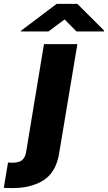

<svg xmlns="http://www.w3.org/2000/svg" viewBox="-128 -775 562 998"><path d="M100.5 -545.5H274.1L179.7 20.6Q163.7 121.8 95.5 163.7Q27.3 205.6 -76.3 202.4Q-83.1 202.4 -90.6 202.2Q-98 202.1 -108.3 201L-86.3 69.6Q-80.3 70.3 -75.1 70.5Q-70 70.7 -65 70.7Q-29.1 70.7 -13.3 57.4Q2.5 44 7.5 17ZM123.8 -611.5 207.7 -674 269.4 -611.5H412.5L413.6 -615.8L273.9 -755H166.7L-18.2 -615.8L-19.3 -611.5Z"/></svg>

Font: Inter UI Extra Bold
Style: Italic
Weight: 800
Italic angle: 9.39999°
Designer: Rasmus Andersson
Foundry: rsms
Version: 3.2;8d6f07862